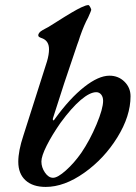

<svg xmlns="http://www.w3.org/2000/svg" viewBox="-20 -725 535 756"><path d="M52 -88Q52 -131 72 -191L165 -483Q173 -510 173 -531Q173 -562 149 -573Q146 -574 140 -576.5Q134 -579 132 -581.5Q130 -584 131 -589Q134 -597 141 -602Q148 -607 157 -611.5Q166 -616 171 -619L203 -639Q272 -683 300 -696Q319 -705 328 -705Q331 -705 335.5 -696.5Q340 -688 339 -685Q339 -683 327 -656Q311 -627 295 -581Q292 -572 289.5 -564Q287 -556 284 -549Q229 -389 189 -261Q188 -259 188 -255Q188 -251 190 -251Q193 -251 197 -258Q255 -338 311.5 -382.5Q368 -427 411 -427Q446 -427 470 -403.5Q494 -380 494 -346Q494 -268 442 -184Q390 -100 311.5 -44.5Q233 11 160 11Q109 11 80.5 -15Q52 -41 52 -88ZM300 -123Q334 -173 360 -235Q386 -297 386 -328Q386 -343 378.5 -352.5Q371 -362 359 -362Q334 -362 298 -331.5Q262 -301 218 -241Q184 -192 163.5 -151Q143 -110 143 -89Q143 -66 157 -45.5Q171 -25 189 -25Q207 -25 239.5 -54Q272 -83 300 -123Z"/></svg>

Font: EB Garamond SemiBold
Style: Italic
Weight: 600
Italic angle: -17.2°
Designer: Georg Duffner and Octavio Pardo
Foundry: Georg Duffner
Version: Version 1.000